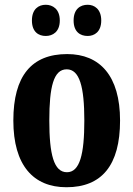

<svg xmlns="http://www.w3.org/2000/svg" viewBox="-20 -776 560 806"><path d="M348 -625C376 -625 405 -642 405 -690C405 -738 376 -756 348 -756C317 -756 289 -738 289 -690C289 -642 317 -625 348 -625ZM172 -625C201 -625 231 -642 231 -690C231 -738 201 -756 172 -756C142 -756 114 -738 114 -690C114 -642 142 -625 172 -625ZM259 10C407 10 484 -82 484 -270C484 -458 399 -549 262 -549C113 -549 36 -458 36 -270C36 -82 120 10 259 10ZM261 -53C206 -53 187 -128 187 -270C187 -412 205 -485 260 -485C314 -485 334 -412 334 -270C334 -128 315 -53 261 -53Z"/></svg>

Font: Noto Serif Lao ExtraCondensed ExtraBold
Style: Regular
Weight: 800
Width: 2
Designer: Monotype Design Team
Foundry: Monotype Imaging Inc.
Version: Version 2.003